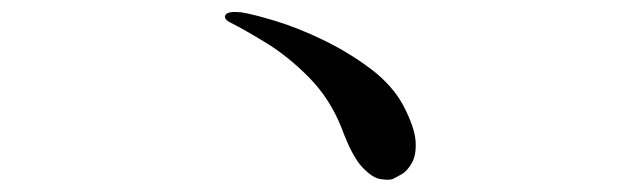

<svg xmlns="http://www.w3.org/2000/svg" viewBox="-20 -540 1040 313"><path d="M373 -520Q351 -522 347.5 -515.5Q344 -509 356 -503Q378 -492 414 -470Q450 -448 484 -413.5Q518 -379 537 -331Q554 -285 570.5 -267.5Q587 -250 600.5 -248Q614 -246 620 -248Q624 -250 634 -255.5Q644 -261 651.5 -274.5Q659 -288 657.5 -310Q656 -332 638 -367Q620 -401 584 -428Q548 -455 506.5 -475Q465 -495 428.5 -506Q392 -517 373 -520Z"/></svg>

Font: Shippori Mincho TTF
Style: Regular
Weight: 400
Version: Version 2.100